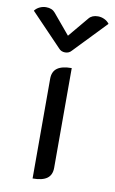

<svg xmlns="http://www.w3.org/2000/svg" viewBox="-142 -805 514 861"><g transform="rotate(10 115.0 -374.5)"><path d="M70 -445Q70 -478 91.5 -493.5Q113 -509 157 -509V-55Q157 -22 135.5 -6.5Q114 9 70 9ZM192 -741Q206 -758 233 -758Q248 -758 262 -751.5Q276 -745 285 -733L144 -586Q133 -573 115 -573Q97 -573 86 -586L-55 -733Q-46 -745 -32 -751.5Q-18 -758 -3 -758Q24 -758 38 -741L115 -649Z"/></g></svg>

Font: K2D
Style: Regular
Weight: 400
Version: Version 1.000; ttfautohint (v1.6)